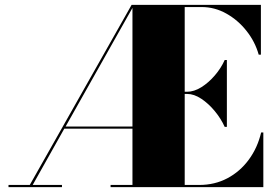

<svg xmlns="http://www.w3.org/2000/svg" viewBox="-20 -770 1133 790"><path d="M15 -9H102.5L521.5 -750H1053.5V-545H1044.5Q1029.5 -598.5 994.2 -643Q959 -687.5 911.2 -714.2Q863.5 -741 810 -741H740V-392.5H750Q778.5 -392.5 808.5 -411.2Q838.5 -430 864 -459.8Q889.5 -489.5 904.5 -523H913.5V-248H904.5Q889.5 -281.5 864 -312.5Q838.5 -343.5 808.5 -363.5Q778.5 -383.5 750 -383.5H740V-9H800Q863.5 -9 915.5 -36.5Q967.5 -64 1003.5 -112.8Q1039.5 -161.5 1054.5 -225H1063.5V0H435V-9H525V-240.5H244.5L114.5 -9H235V0H15ZM250 -249.5H525V-737.5Z"/></svg>

Font: Bodoni* 24pt Fatface
Style: Regular
Weight: 900
Version: Version 2.3